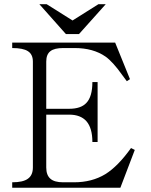

<svg xmlns="http://www.w3.org/2000/svg" viewBox="-20 -877 707 898"><path d="M474.6 -857.4H440.4L319.3 -781.2L198.2 -857.4H164.1L288.1 -717.8H349.6ZM37.1 1H543L610.4 -175.8L592.8 -184.6Q531.2 -98.6 472.7 -62.5Q410.2 -24.4 326.2 -24.4H275.4Q234.4 -24.4 215.8 -41Q196.3 -57.6 196.3 -93.8V-340.8H303.7Q356.4 -340.8 383.8 -310.5Q412.1 -278.3 412.1 -212.9H436.5V-493.2H412.1Q412.1 -424.8 383.8 -395.5Q358.4 -368.2 303.7 -368.2H196.3V-588.9Q196.3 -623 215.8 -637.7Q234.4 -652.3 275.4 -652.3H329.1Q416 -652.3 473.6 -612.3Q507.8 -587.9 550.8 -527.3L573.2 -497.1L587.9 -506.8L518.6 -677.7H37.1V-652.3Q87.9 -652.3 110.4 -637.7Q133.8 -623 133.8 -588.9V-93.8Q133.8 -57.6 110.4 -41Q87.9 -24.4 37.1 -24.4Z"/></svg>

Font: Batang
Style: Regular
Weight: 400
Version: Version 2.21